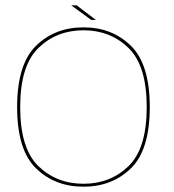

<svg xmlns="http://www.w3.org/2000/svg" viewBox="-20 -699 654 723"><path d="M294.5 4Q402 4 473 -65.2Q544 -134.5 544 -295.5Q544 -457 473 -526.5Q402 -596 294.5 -596Q186.5 -596 115.5 -526.5Q44.5 -457 44.5 -295.5Q44.5 -134.5 115.5 -65.2Q186.5 4 294.5 4ZM294.5 -7Q193.5 -7 124.8 -73.2Q56 -139.5 56 -295.5Q56 -452 124.8 -518.5Q193.5 -585 294.5 -585Q395 -585 463.8 -518.5Q532.5 -452 532.5 -295.5Q532.5 -139.5 463.8 -73.2Q395 -7 294.5 -7ZM323.5 -624H341L268.5 -679H248Z"/></svg>

Font: Anybody SemiExpanded Thin
Style: Regular
Weight: 250
Width: 6
Version: Version 1.113;gftools[0.9.25]